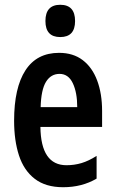

<svg xmlns="http://www.w3.org/2000/svg" viewBox="-20 -773 482 803"><path d="M227 -552Q286 -552 326 -521.5Q366 -491 386.5 -436Q407 -381 407 -309V-242H149Q151 -82 258 -82Q291 -82 321 -91Q351 -100 384 -121V-26Q323 10 244 10Q171 10 125.5 -25Q80 -60 59.5 -122.5Q39 -185 39 -268Q39 -406 86.5 -479Q134 -552 227 -552ZM229 -464Q193 -464 172.5 -431Q152 -398 150 -325H303Q303 -386 284.5 -425Q266 -464 229 -464ZM232 -753Q294 -753 294 -685Q294 -618 232 -618Q170 -618 170 -685Q170 -753 232 -753Z"/></svg>

Font: Noto Sans Thai ExtCond SemBd
Style: Regular
Weight: 600
Width: 2
Designer: Monotype Design Team
Foundry: Monotype Imaging Inc.
Version: Version 2.002; ttfautohint (v1.8.4.7-5d5b)